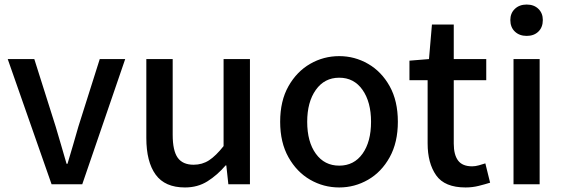

<svg xmlns="http://www.w3.org/2000/svg" viewBox="-20 -811 2481 845"><path d="M207 0 14 -551H131L225 -254Q237 -214 249 -172.5Q261 -131 273 -90H277Q289 -131 301.5 -172.5Q314 -214 325 -254L419 -551H531L342 0Z M794 14Q706 14 665 -42.5Q624 -99 624 -204V-551H740V-218Q740 -148 762 -117Q784 -86 832 -86Q870 -86 900 -105.5Q930 -125 964 -168V-551H1080V0H985L976 -83H973Q936 -40 893 -13Q850 14 794 14Z M1473 14Q1404 14 1345 -20Q1286 -54 1249.5 -119Q1213 -184 1213 -275Q1213 -367 1249.5 -431.5Q1286 -496 1345 -530Q1404 -564 1473 -564Q1541 -564 1600 -530Q1659 -496 1695 -431.5Q1731 -367 1731 -275Q1731 -184 1695 -119Q1659 -54 1600 -20Q1541 14 1473 14ZM1473 -82Q1538 -82 1575.5 -134.5Q1613 -187 1613 -275Q1613 -362 1575.5 -415.5Q1538 -469 1473 -469Q1408 -469 1370 -415.5Q1332 -362 1332 -275Q1332 -187 1370 -134.5Q1408 -82 1473 -82Z M2029 14Q1937 14 1899.5 -39.5Q1862 -93 1862 -180V-458H1782V-544L1868 -551L1881 -703H1977V-551H2120V-458H1977V-179Q1977 -130 1996 -104.5Q2015 -79 2058 -79Q2072 -79 2088 -83.5Q2104 -88 2116 -92L2137 -7Q2115 0 2087 7Q2059 14 2029 14Z M2240 0V-551H2355V0ZM2298 -653Q2266 -653 2246 -672Q2226 -691 2226 -723Q2226 -753 2246 -772Q2266 -791 2298 -791Q2330 -791 2349.5 -772Q2369 -753 2369 -723Q2369 -691 2349.5 -672Q2330 -653 2298 -653Z"/></svg>

Font: Source Han Sans TC Medium
Style: Regular
Weight: 500
Designer: Ryoko NISHIZUKA Ë•øÂ°öÊ∂ºÂ≠ê (kana, bopomofo & ideographs); Paul D. Hunt (Latin, Greek & Cyrillic); Sandoll Communicatio
Foundry: Adobe
Version: Version 2.004;hotconv 1.0.118;makeotfexe 2.5.65603